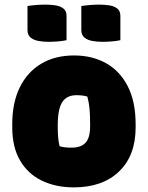

<svg xmlns="http://www.w3.org/2000/svg" viewBox="-20 -799 640 831"><path d="M301 -559Q378 -559 438 -526Q498 -493 532.5 -426.5Q567 -360 567 -261V-247Q567 -126 495.5 -57Q424 12 299 12Q222 12 161.5 -17Q101 -46 67 -104Q33 -162 33 -248V-262Q33 -354 65.5 -420.5Q98 -487 158 -523Q218 -559 301 -559ZM311 -387Q269 -387 249.5 -357Q230 -327 230 -257V-246Q230 -221 232 -201Q234 -181 238 -166Q249 -163 260.5 -161.5Q272 -160 290 -160Q331 -160 350.5 -181.5Q370 -203 370 -252V-263Q370 -301 367.5 -328.5Q365 -356 358 -381Q339 -387 311 -387ZM99 -773Q118 -776 139 -777.5Q160 -779 176 -779Q198 -779 219 -776Q240 -773 254 -762.5Q268 -752 268 -730V-625Q249 -621 228 -619.5Q207 -618 190 -618Q169 -618 148 -621.5Q127 -625 113 -636Q99 -647 99 -669ZM332 -773Q352 -776 372.5 -777.5Q393 -779 409 -779Q431 -779 452 -776Q473 -773 487 -762.5Q501 -752 501 -730V-625Q482 -621 461 -619.5Q440 -618 423 -618Q402 -618 381 -621.5Q360 -625 346 -636Q332 -647 332 -669Z"/></svg>

Font: Recursive Sn Csl St Blk
Style: Regular
Weight: 900
Version: Version 1.079;hotconv 1.0.112;makeotfexe 2.5.65598; ttfautoh